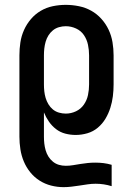

<svg xmlns="http://www.w3.org/2000/svg" viewBox="-20 -548 540 791"><path d="M242 223Q216 223 190.5 216.5Q165 210 143 196Q121 182 104.5 161.5Q88 141 78 117Q68 93 64 67Q60 41 60 15V-320Q60 -347 64 -373.5Q68 -400 79 -424.5Q90 -449 107.5 -469.5Q125 -490 148 -503.5Q171 -517 197.5 -522.5Q224 -528 251 -528Q278 -528 305 -522.5Q332 -517 355.5 -504Q379 -491 397.5 -470.5Q416 -450 427.5 -425.5Q439 -401 443.5 -374Q448 -347 448 -320V-200Q448 -176 445 -151.5Q442 -127 434.5 -103.5Q427 -80 414.5 -59Q402 -38 383 -22Q364 -6 340 1Q316 8 292 8Q270 8 249 2.5Q228 -3 211 -16Q194 -29 181.5 -47Q169 -65 161 -85V15Q161 29 162.5 43Q164 57 168 71Q172 85 179.5 97Q187 109 198 118Q209 127 222.5 131Q236 135 251 135Q266 135 281 132.5Q296 130 311.5 127.5Q327 125 342 123.5Q357 122 373 122Q390 122 406.5 124Q423 126 440 131V219Q424 214 407.5 211.5Q391 209 374 209Q357 209 340.5 211.5Q324 214 307.5 216.5Q291 219 274.5 221Q258 223 242 223ZM251 -80Q273 -80 293 -89.5Q313 -99 325.5 -117Q338 -135 342.5 -156.5Q347 -178 347 -200V-320Q347 -342 342.5 -363.5Q338 -385 326 -403Q314 -421 293.5 -430.5Q273 -440 251 -440Q237 -440 223 -436Q209 -432 198 -423Q187 -414 179.5 -402Q172 -390 168 -376Q164 -362 162.5 -348Q161 -334 161 -320V-200Q161 -186 162.5 -172Q164 -158 168 -144.5Q172 -131 179.5 -118.5Q187 -106 198 -97Q209 -88 223 -84Q237 -80 251 -80Z"/></svg>

Font: Iosevka SS18 Semibold
Style: Regular
Weight: 600
Monospace: yes
Designer: Belleve Invis
Foundry: Belleve Invis
Version: Version 25.1.1; ttfautohint (v1.8.4)